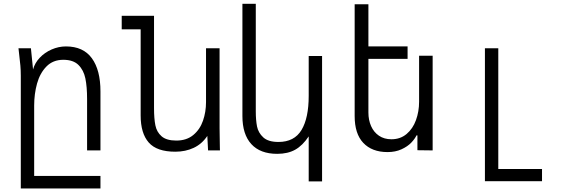

<svg xmlns="http://www.w3.org/2000/svg" viewBox="-20 -810 3040 1034"><path d="M82.5 -523.5 79.5 -550H146.5L158 -436Q167.5 -471 194.2 -499.2Q221 -527.5 258.5 -543.8Q296 -560 335 -560Q428.5 -560 474.8 -496.2Q521 -432.5 521 -318V0H449V-277Q449 -342.5 439.8 -387.5Q430.5 -432.5 402.5 -460.2Q374.5 -488 321 -488Q265.5 -488 230.2 -452Q195 -416 179.5 -360Q164 -304 164 -241V137.5H521V205H92V-402Q92 -431.5 89.8 -456.5Q87.5 -481.5 82.5 -523.5Z M737.5 -188V-652H635.5V-725H809.5V-228Q809.5 -171 816.8 -135Q824 -99 850.2 -76Q876.5 -53 929.5 -53Q985 -53 1021 -83Q1057 -113 1073.2 -160Q1089.5 -207 1089.5 -260V-550H1162.5V-119Q1162.5 -65.5 1164 -18L1164.5 0H1100.5L1096.5 -78Q1067.5 -34.5 1023.2 -13.8Q979 7 924 7Q824.5 7 781 -42.5Q737.5 -92 737.5 -188Z M1473 18.5Q1381.5 18.5 1333.5 -34Q1285.5 -86.5 1285.5 -185V-789.5H1357.5V-210.5Q1357.5 -163 1364.2 -129Q1371 -95 1397.8 -70.2Q1424.5 -45.5 1479.5 -45.5Q1565 -45.5 1603.8 -110Q1642.5 -174.5 1642.5 -293.5V-508.5H1714.5V167H1642.5V-75.5Q1609.5 -26 1569.8 -3.8Q1530 18.5 1473 18.5Z M1936 -41Q1890 -90 1890 -185V-787H1964V-560H2175V-493H1964V-204Q1964 -163.5 1978.5 -130.8Q1993 -98 2021 -79Q2049 -60 2088 -60Q2136 -60 2169.8 -88.5Q2203.5 -117 2220.2 -163.2Q2237 -209.5 2237 -262V-510H2310V0L2228 -1V-81H2223Q2214.5 -62.5 2194.8 -41.8Q2175 -21 2142.2 -6Q2109.5 9 2067 9Q1983 9 1936 -41Z M2591.5 -550H2663.5V100H2899V166H2591.5Z"/></svg>

Font: JuliaMono Light
Style: Regular
Weight: 300
Monospace: yes
Designer: cormullion
Foundry: corm
Version: Version 0.054; ttfautohint (v1.8.4)